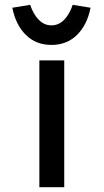

<svg xmlns="http://www.w3.org/2000/svg" viewBox="-20 -775 429 795"><path d="M143 0V-525H246V0ZM193 -589Q129 -589 87 -630.5Q45 -672 31 -743L105 -755Q118 -716 140.5 -693Q163 -670 193 -670Q223 -670 245.5 -693Q268 -716 281 -755L355 -743Q341 -672 299 -630.5Q257 -589 193 -589Z"/></svg>

Font: Lexend Giga
Style: Regular
Weight: 400
Designer: Bonnie Shaver-Troup, Thomas Jockin
Foundry: Lexend
Version: Version 1.007